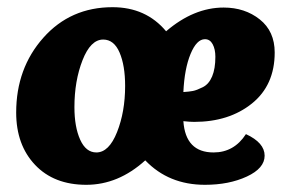

<svg xmlns="http://www.w3.org/2000/svg" viewBox="-20 -504 804 534"><path d="M664 -131Q716 -107 716 -71Q716 -36 666.5 -13Q617 10 550 10Q449 10 384 -58Q309 10 220 10Q130 10 77.5 -45.5Q25 -101 25 -191Q25 -314 100.5 -399Q176 -484 293 -484Q386 -484 442 -417Q519 -483 602 -483Q661 -483 702.5 -450Q744 -417 744 -358Q744 -267 680.5 -216Q617 -165 520 -165Q508 -165 490 -167Q496 -80 574 -80Q631 -80 664 -131ZM267 -394Q232 -394 209.5 -336.5Q187 -279 187 -206Q187 -151 203 -115.5Q219 -80 248 -80Q283 -80 305.5 -136.5Q328 -193 328 -265Q328 -322 312.5 -358Q297 -394 267 -394ZM579 -346Q579 -367 571.5 -381Q564 -395 550 -395Q527 -395 510 -354Q493 -313 490 -248Q506 -249 516.5 -251Q527 -253 544 -261.5Q561 -270 570 -291.5Q579 -313 579 -346Z"/></svg>

Font: Overlock Black
Style: Italic
Weight: 900
Designer: Dario Muhafara
Foundry: Dario Manuel Muhafara
Version: Version 1.002